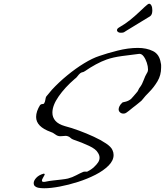

<svg xmlns="http://www.w3.org/2000/svg" viewBox="-20 -933 881 1026"><path d="M216 73Q197 73 183 70Q160 64 160 46Q160 32 174 17Q188 2 213 -5Q221 -5 218 2Q215 9 209.5 17.5Q204 26 204 32Q204 39 214 39Q217 39 220.5 38.5Q224 38 228 37Q241 34 263.5 31.5Q286 29 308 26.5Q330 24 343 21Q366 15 387.5 3.5Q409 -8 426 -15Q429 -16 434 -16Q439 -16 442.5 -15.5Q446 -15 450 -18Q460 -23 468.5 -29Q477 -35 484 -42Q496 -53 504 -65Q512 -77 512 -90Q512 -104 503 -117Q493 -136 456 -153.5Q419 -171 372 -187Q363 -190 356.5 -196.5Q350 -203 342 -205Q339 -206 336.5 -206.5Q334 -207 331 -207Q324 -207 317 -206Q310 -205 302 -205Q288 -205 275 -215Q262 -225 251 -228Q173 -256 173 -308Q173 -338 195 -373V-372Q199 -377 206.5 -377Q214 -377 216 -381Q221 -389 222.5 -400.5Q224 -412 227 -417Q241 -435 257 -453Q294 -493 339 -530Q384 -567 429 -594.5Q474 -622 511 -634Q551 -648 608 -662.5Q665 -677 717 -677Q763 -677 797.5 -660Q832 -643 839 -597Q841 -590 841 -584Q841 -578 841 -572Q841 -531 821.5 -498.5Q802 -466 778.5 -442.5Q755 -419 742 -402Q737 -395 732 -391.5Q727 -388 718 -380Q714 -376 705 -369.5Q696 -363 690 -358Q684 -353 669 -341Q654 -329 648 -327Q645 -326 639 -326Q629 -326 621.5 -332.5Q614 -339 614 -349Q614 -356 618.5 -365.5Q623 -375 634 -385L636 -386Q635 -386 650.5 -389.5Q666 -393 680 -404Q685 -409 694 -419.5Q703 -430 714 -443Q716 -445 720 -454Q724 -463 728 -467Q740 -483 747.5 -504.5Q755 -526 767 -546V-545Q771 -553 771 -562Q771 -578 764.5 -598Q758 -618 747 -632.5Q736 -647 722 -645Q680 -640 632 -633.5Q584 -627 550 -615Q522 -605 492.5 -589Q463 -573 434 -553Q427 -548 420.5 -547Q414 -546 408 -541Q401 -535 394 -525.5Q387 -516 379 -511Q327 -466 293.5 -418Q260 -370 260 -331Q260 -306 276 -287.5Q292 -269 327 -259Q362 -250 402.5 -235Q443 -220 481 -202.5Q519 -185 546.5 -166.5Q574 -148 581 -131Q587 -118 587 -105Q587 -75 560 -48Q533 -21 490 1Q447 23 397 39Q347 55 299 64Q251 73 216 73ZM625 -758Q615 -758 610 -762.5Q605 -767 605 -771Q605 -775 607.5 -779Q610 -783 619 -788Q649 -805 675 -826Q701 -847 721.5 -866.5Q742 -886 753 -896Q761 -903 767 -908Q773 -913 777 -913Q784 -913 789 -903.5Q794 -894 794 -878Q794 -868 791.5 -859.5Q789 -851 782 -846Q782 -846 768 -837.5Q754 -829 733.5 -816.5Q713 -804 692.5 -791.5Q672 -779 658 -770.5Q644 -762 643 -761Q639 -759 634 -758.5Q629 -758 625 -758Z"/></svg>

Font: Vujahday Script
Style: Regular
Weight: 400
Designer: Robert E. Leuschke
Foundry: Robert E. Leuschke
Version: Version 1.010; ttfautohint (v1.8.3)